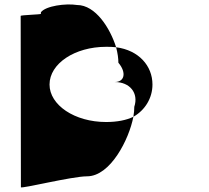

<svg xmlns="http://www.w3.org/2000/svg" viewBox="-20 -646 920 845"><path d="M71 -576 72 178C72 186 297 130 363 130C466 130 548 -33 567 -132C536 -117 495 -109 447 -109C308 -109 198 -184 198 -274C198 -366 309 -440 447 -440C461 -440 477 -440 491 -438C465 -521 401 -624 319 -624C269 -632 181 -620 160 -592V-585C160 -582 71 -580 71 -576ZM485 -285C552 -285 591 -236 571 -176C571 -164 570 -149 567 -132C618 -161 651 -214 651 -274C651 -356 591 -425 491 -438C498 -412 501 -388 501 -370C538 -326 528 -285 485 -285Z"/></svg>

Font: Ampere
Style: SuExt
Weight: 400
Version: Version 1